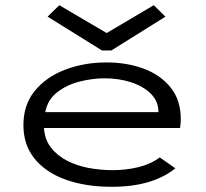

<svg xmlns="http://www.w3.org/2000/svg" viewBox="-20 -708 790 738"><path d="M410 10Q309 10 232.5 -17.5Q156 -45 113 -98Q70 -151 70 -227Q70 -305 113.5 -358.5Q157 -412 230 -440Q303 -468 390 -468Q468 -468 532.5 -444Q597 -420 636 -371.5Q675 -323 675 -249Q675 -240 674 -232Q673 -224 672 -216H149Q152 -171 176 -140.5Q200 -110 237.5 -90.5Q275 -71 320.5 -62.5Q366 -54 413 -54Q465 -54 512 -65.5Q559 -77 594 -103L654 -61Q566 10 410 10ZM154 -277H589Q589 -319 559.5 -348Q530 -377 483 -392Q436 -407 383 -407Q335 -407 286 -394.5Q237 -382 200 -353.5Q163 -325 154 -277ZM208 -688 390 -581 571 -688 616 -644 408 -514H372L163 -644Z"/></svg>

Font: Inconsolata ExtraExpanded
Style: Regular
Weight: 400
Width: 8
Monospace: yes
Designer: Raph Levien, Cyreal, Brenton Simpson
Foundry: Raph Levien, Cyreal, Google
Version: Version 3.000; ttfautohint (v1.8.2.53-6de2)